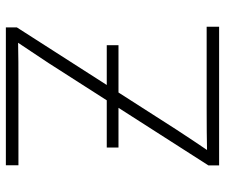

<svg xmlns="http://www.w3.org/2000/svg" viewBox="-76 -692 768 655"><g transform="rotate(-90 307.5 -364.0)"><path d="M71.3 0V-36.6L419.9 -581.1Q439.5 -610.8 460 -641.4Q480.5 -671.9 500.5 -702.1L507.3 -686Q465.8 -685.1 424.3 -684.8Q382.8 -684.6 340.8 -684.6H71.8V-727.5H542V-689.9L192.9 -145Q173.3 -114.7 153.1 -84.7Q132.8 -54.7 112.8 -24.9L106 -41Q146.5 -42 186.8 -42.2Q227.1 -42.5 267.6 -42.5H544.4V0ZM132.3 -343.3V-383.3H481.4V-343.3Z"/></g></svg>

Font: Inter ExtraLight
Style: Regular
Weight: 250
Designer: Rasmus Andersson
Foundry: rsms
Version: Version 4.001;git-66647c0bb